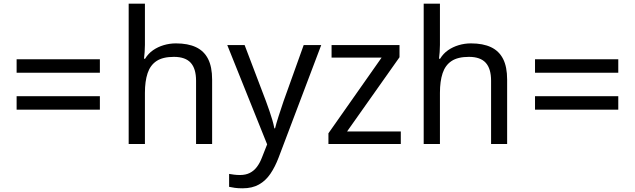

<svg xmlns="http://www.w3.org/2000/svg" viewBox="-20 -780 3440 1040"><path d="M70 -459H521V-386H70ZM70 -259H521V-186H70Z M765 -537Q765 -518 763.5 -498Q762 -478 760 -462H766Q783 -490 809 -508Q835 -526 867 -535.5Q899 -545 933 -545Q998 -545 1041.5 -524.5Q1085 -504 1107 -461Q1129 -418 1129 -349V0H1042V-343Q1042 -408 1013 -440Q984 -472 922 -472Q862 -472 828 -449.5Q794 -427 779.5 -383.5Q765 -340 765 -277V0H677V-760H765Z M1211 -536H1305L1421 -231Q1431 -204 1439.5 -179Q1448 -154 1455 -130.5Q1462 -107 1466 -85H1470Q1476 -110 1489 -150.5Q1502 -191 1516 -232L1625 -536H1720L1489 74Q1470 124 1444.5 161.5Q1419 199 1382.5 219.5Q1346 240 1294 240Q1270 240 1252 237.5Q1234 235 1221 232V162Q1232 164 1247.5 166Q1263 168 1280 168Q1311 168 1333.5 156.5Q1356 145 1372 123.5Q1388 102 1399 73L1427 2Z M2151 0H1759V-58L2047 -468H1776V-536H2144V-470L1860 -68H2151Z M2363 -537Q2363 -518 2361.5 -498Q2360 -478 2358 -462H2364Q2381 -490 2407 -508Q2433 -526 2465 -535.5Q2497 -545 2531 -545Q2596 -545 2639.5 -524.5Q2683 -504 2705 -461Q2727 -418 2727 -349V0H2640V-343Q2640 -408 2611 -440Q2582 -472 2520 -472Q2460 -472 2426 -449.5Q2392 -427 2377.5 -383.5Q2363 -340 2363 -277V0H2275V-760H2363Z M2878 -459H3329V-386H2878ZM2878 -259H3329V-186H2878Z"/></svg>

Font: hexuoriya05
Style: Book
Weight: 400
Designer: Jelle Bosma - Monotype Design Team
Foundry: Monotype Imaging Inc.
Version: Version 2.003